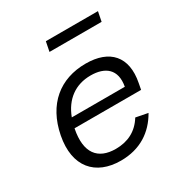

<svg xmlns="http://www.w3.org/2000/svg" viewBox="-170 -857 960 1002"><g transform="rotate(-30 310.0 -356.0)"><path d="M66 -259.5C32.5 -86.5 121 12 273 12C389 12 471 -43 521.5 -132L449.5 -146C411 -83.5 353 -54.5 280.5 -54.5C172.5 -54.5 120.5 -120.5 146.5 -253.5L147 -255.5H548L555 -292.5C583.5 -438 509.5 -519 365.5 -519C210.5 -519 99 -428.5 66 -259.5ZM558.5 -724H244.5L233 -666H547ZM163 -312C197 -402.5 265 -452.5 357 -452.5C443.5 -452.5 500.5 -410 482.5 -312Z"/></g></svg>

Font: Monaspace Neon Light
Style: Italic
Weight: 300
Italic angle: -11°
Designer: Riley Cran & the Lettermatic Team
Foundry: Lettermatic
Version: Version 1.200 (Monaspace Neon)